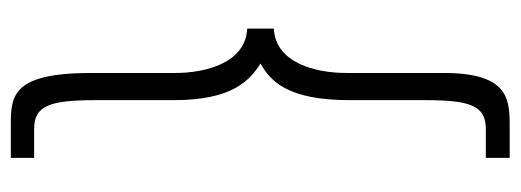

<svg xmlns="http://www.w3.org/2000/svg" viewBox="-316 -474 939 346"><g transform="rotate(90 153.0 -300.5)"><path d="M212 -707H264V-750H215C163 -750 111 -754 111 -631V-456C111 -400 93 -328 31 -325V-277C93 -274 111 -202 111 -147V4C111 155 157 149 215 149H264V107H212C171 107 160 81 160 -2V-144C160 -250 125 -281 94 -301C126 -319 160 -350 160 -462V-599C160 -681 171 -707 212 -707Z"/></g></svg>

Font: Sulaf Light
Style: Regular
Weight: 300
Designer: Bandar Raffah (Arabic) and Santiago Orozco (Latin)
Foundry: Caramella and Typemade
Version: Version 1.005;PS 001.005;hotconv 1.0.88;makeotf.lib2.5.64775